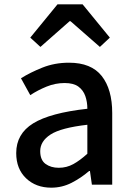

<svg xmlns="http://www.w3.org/2000/svg" viewBox="-20 -854 615 888"><path d="M217 14Q146 14 100.5 -29.5Q55 -73 55 -146Q55 -235 133.5 -283.5Q212 -332 384 -351Q384 -383 374.5 -410Q365 -437 342.5 -453.5Q320 -470 279 -470Q236 -470 195.5 -453.5Q155 -437 120 -414L77 -492Q120 -519 176.5 -541.5Q233 -564 299 -564Q402 -564 450.5 -502.5Q499 -441 499 -331V0H405L396 -63H392Q355 -31 311 -8.5Q267 14 217 14ZM252 -78Q288 -78 319 -95Q350 -112 384 -143V-277Q262 -263 214 -232Q166 -201 166 -155Q166 -114 190.5 -96Q215 -78 252 -78ZM120 -680 246 -834H362L488 -680L442 -637L306 -756H302L167 -637Z"/></svg>

Font: Source Han Sans SC Medium
Style: Regular
Weight: 500
Designer: Ryoko NISHIZUKA 西塚涼子 (kana, bopomofo & ideographs); Paul D. Hunt (Latin, Greek & Cyrillic); Sandoll Communications 산돌커뮤니
Foundry: Adobe
Version: Version 2.004;hotconv 1.0.118;makeotfexe 2.5.65603